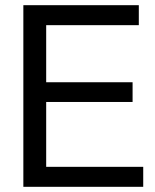

<svg xmlns="http://www.w3.org/2000/svg" viewBox="-20 -720 599 740"><path d="M70 0V-700H515V-623H158V-403H491V-327H158V-77H532V0Z"/></svg>

Font: Georama
Style: Regular
Weight: 400
Designer: Jean-Baptiste Levee
Foundry: Production Type
Version: Version 1.000